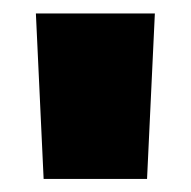

<svg xmlns="http://www.w3.org/2000/svg" viewBox="-20 -743 288 290"><path d="M45.9 -472.7 34.2 -722.7H213.9L202.1 -472.7Z"/></svg>

Font: Giphurs Black
Style: Regular
Weight: 900
Version: Version 0.920; ttfautohint (v1.8.4.7-5d5b)